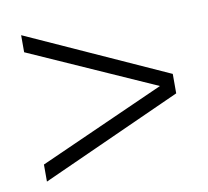

<svg xmlns="http://www.w3.org/2000/svg" viewBox="-57 -606 601 554"><g transform="rotate(-10 244.0 -329.5)"><path d="M38 -114.5V-164.5L407 -329.5L38 -493.5V-543.5L449.5 -357.5V-300.5Z"/></g></svg>

Font: Argentum Novus Light
Style: Regular
Weight: 300
Designer: Julieta Ulanovsky (font) & Cristiano Sobral (main changes)
Foundry: Julieta Ulanovsky (font) & Cristiano Sobral (main changes)
Version: Version 3.00;November 27, 2020;FontCreator 13.0.0.2655 64-bi